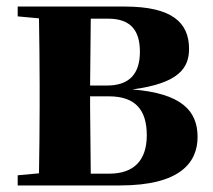

<svg xmlns="http://www.w3.org/2000/svg" viewBox="-20 -566 651 586"><path d="M97 0H346C530 0 583 -70 583 -148C583 -228 534 -281 384 -293C528 -312 557 -360 557 -417C557 -497 505 -546 361 -546H34V-516L99 -510C100 -451 101 -364 101 -308V-238C101 -182 100 -95 99 -37L34 -31V0ZM257 -509H310C378 -509 407 -474 407 -408C407 -341 375 -305 307 -305H255ZM255 -272H312C393 -272 428 -231 428 -153C428 -77 389 -36 314 -36H257L255 -238Z"/></svg>

Font: Noto Serif CJK SC Black
Style: Regular
Weight: 900
Designer: Ryoko NISHIZUKA 西塚涼子 (kana & ideographs); Frank Grießhammer (Latin, Greek & Cyrillic); Wenlong ZHANG 张文龙 (bopomofo); San
Foundry: Adobe
Version: Version 2.001;hotconv 1.1.0;makeotfexe 2.6.0